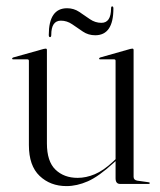

<svg xmlns="http://www.w3.org/2000/svg" viewBox="-20 -592 514 618"><path d="M73 -125V-396.5Q73 -401 67.5 -401H22Q19 -401 19 -403.5Q19 -405.5 22.5 -407L120.5 -434.5Q124.5 -435.5 127 -435.5Q131 -435.5 131 -431V-130.5Q131 -72.5 158.5 -46Q186 -19.5 230 -19.5Q257 -19.5 285 -31.2Q313 -43 343 -71L352 -79.5V-396.5Q352 -401 347 -401H301.5Q299 -401 299 -403.5Q299 -405.5 302.5 -407L399.5 -434.5Q403.5 -435.5 406 -435.5Q410 -435.5 410 -431V-23Q410 -12.5 422 -10.5L457.5 -5.5Q462 -5.5 462 -2.5Q462 0 458.5 0H366.5Q352 0 352 -18V-73.5L346 -68Q298 -24 262.8 -8.5Q227.5 7 194 7Q142 7 107.5 -25.8Q73 -58.5 73 -125ZM286.5 -478.5Q264.5 -478.5 247 -490.2Q229.5 -502 212.5 -513.8Q195.5 -525.5 176 -525.5Q145 -525.5 145 -479.5Q145 -472.5 141 -472.5Q137 -472.5 137 -479.5Q137 -565.5 196 -565.5Q217.5 -565.5 235 -553.8Q252.5 -542 269.5 -530.2Q286.5 -518.5 306.5 -518.5Q337 -518.5 337.5 -564.5Q337.5 -571.5 341 -571.5Q345 -571.5 345 -564.5Q345 -478.5 286.5 -478.5Z"/></svg>

Font: Fraunces 144pt Light
Style: Regular
Weight: 300
Version: Version 1.000;[b76b70a41]